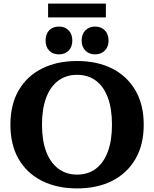

<svg xmlns="http://www.w3.org/2000/svg" viewBox="-20 -1036 859 1070"><path d="M409 14Q298 14 214 -28Q130 -70 84 -149.5Q38 -229 38 -341Q38 -453 84 -532.5Q130 -612 214 -654Q298 -696 409 -696Q522 -696 605 -654Q688 -612 734.5 -532.5Q781 -453 781 -341Q781 -229 734.5 -149.5Q688 -70 605 -28Q522 14 409 14ZM409 -63Q471 -63 514.5 -96Q558 -129 581 -191Q604 -253 604 -341Q604 -430 581 -492Q558 -554 514.5 -586.5Q471 -619 409 -619Q349 -619 305 -586.5Q261 -554 237.5 -492Q214 -430 214 -341Q214 -253 237.5 -191Q261 -129 305 -96Q349 -63 409 -63ZM510 -733Q477 -733 456 -754Q435 -775 435 -810Q435 -846 456 -867Q477 -888 510 -888Q543 -888 564 -867Q585 -846 585 -810Q585 -775 564 -754Q543 -733 510 -733ZM309 -733Q274 -733 254 -754Q234 -775 234 -810Q234 -846 254 -867Q274 -888 309 -888Q342 -888 362.5 -867Q383 -846 383 -810Q383 -775 362.5 -754Q342 -733 309 -733ZM248 -939V-1016H570V-939Z"/></svg>

Font: Montagu Slab 144pt SemiBold
Style: Regular
Weight: 600
Version: Version 1.000